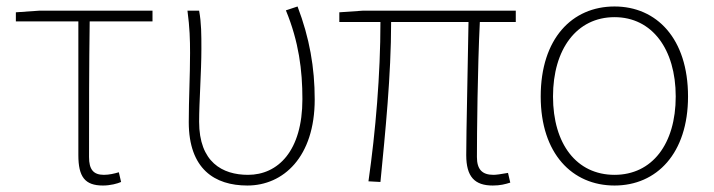

<svg xmlns="http://www.w3.org/2000/svg" viewBox="-20 -560 2204 593"><path d="M298 13C321 13 343 7 354 2L347 -28C334 -24 317 -20 301 -20C268 -20 255 -37 255 -75C255 -215 255 -353 257 -494H451V-527H101L29 -522V-494H222V-81C222 -14 242 13 298 13Z M744 13C855 13 952 -75 952 -253C952 -351 936 -443 899 -540L863 -528C903 -431 914 -343 914 -254C914 -93 838 -20 746 -20C667 -20 595 -59 595 -184C595 -245 602 -338 602 -409C602 -453 602 -489 595 -527H559C566 -474 567 -438 567 -396C567 -325 563 -254 563 -183C563 -38 643 13 744 13Z M1502 13C1525 13 1540 9 1556 4L1549 -26C1526 -22 1513 -20 1504 -20C1469 -20 1453 -37 1453 -75C1453 -146 1455 -351 1462 -492H1573V-527H1100L1028 -522V-492H1155C1155 -330 1140 -154 1118 0L1155 2C1170 -152 1188 -327 1188 -492H1427C1425 -355 1420 -153 1420 -81C1420 -14 1446 13 1502 13Z M1878 13C2008 13 2105 -86 2105 -262C2105 -441 2008 -540 1878 -540C1747 -540 1650 -441 1650 -262C1650 -86 1747 13 1878 13ZM1878 -20C1761 -20 1688 -115 1688 -262C1688 -408 1761 -507 1878 -507C1994 -507 2067 -408 2067 -262C2067 -115 1994 -20 1878 -20Z"/></svg>

Font: Noto Sans CJK SC Thin
Style: Regular
Weight: 100
Designer: Ryoko NISHIZUKA 西塚涼子 (kana, bopomofo & ideographs); Paul D. Hunt (Latin, Greek & Cyrillic); Sandoll Communications 산돌커뮤니
Foundry: Adobe
Version: Version 2.004;hotconv 1.0.118;makeotfexe 2.5.65603